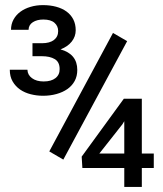

<svg xmlns="http://www.w3.org/2000/svg" viewBox="-20 -735 640 755"><path d="M229 -107.4 173.8 -139.6 424.3 -605.5 480 -573.2ZM537.7 -131.4H584.7V-74.3H537.7V0H468.7V-74.3H303.9L301.2 -119.1L466.9 -346.7H537.7ZM370.7 -131.4H468.7V-258.4L461.2 -246.1ZM107.7 -565H144.6Q175.3 -565 192 -577.7Q208.7 -590.5 208.7 -612.9Q208.7 -632.7 194.2 -645.4Q179.7 -658.2 150.3 -658.2Q125.3 -658.2 109 -647.6Q92.7 -637.1 92.3 -617.7H23.3Q23.3 -640.1 33.2 -658.2Q43.1 -676.2 60 -688.7Q76.9 -701.2 99.8 -708Q122.6 -714.9 149 -714.9Q177.1 -714.9 200.8 -708.5Q224.6 -702.1 241.7 -689.6Q258.8 -677.1 268.3 -658.6Q277.7 -640.1 277.7 -616Q277.7 -591.4 262.1 -571.6Q246.5 -551.8 218 -540.8Q283.9 -522.4 283.9 -460Q283.9 -435.4 273.6 -416.5Q263.2 -397.6 245 -384.8Q226.8 -372.1 202.2 -365.3Q177.5 -358.4 149.4 -358.4Q124.4 -358.4 100.9 -364.4Q77.3 -370.3 59.1 -382.8Q40.9 -395.4 29.7 -414.7Q18.5 -434 18.5 -460.8H87.9Q88.3 -440.6 105.7 -427.7Q123.1 -414.7 151.6 -414.7Q181.5 -414.7 198.2 -427.9Q214.9 -441.1 214.5 -463.5Q214.5 -491.2 195.3 -502.6Q176.2 -514 144.6 -514H107.7Z"/></svg>

Font: Roboto Mono
Style: Regular
Weight: 400
Designer: Google
Version: Version 2.000985; 2015; ttfautohint (v1.3)